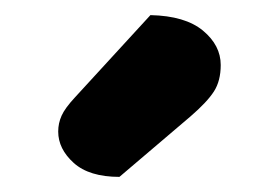

<svg xmlns="http://www.w3.org/2000/svg" viewBox="-20 -760 338 254"><path d="M179 -740Q225 -739 248.5 -719.5Q272 -700 272 -674Q272 -653 263 -639Q254 -625 232 -606L138 -526Q98 -526 77.5 -544.5Q57 -563 57 -586Q57 -597 61.5 -607Q66 -617 79 -631Z"/></svg>

Font: Baloo Paaji 2
Style: Bold
Weight: 700
Designer: Shuchita Grover, Noopur Datye and Ek Type
Foundry: Ek Type
Version: Version 1.640;hotconv 1.0.111;makeotfexe 2.5.65597; ttfautoh